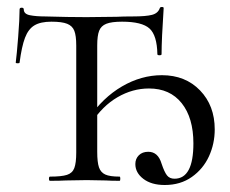

<svg xmlns="http://www.w3.org/2000/svg" viewBox="-20 -517 657 549"><path d="M127 -455Q96 -455 78.5 -444.5Q61 -434 51.5 -409Q42 -384 36 -338Q36 -336 30.5 -336Q25 -336 25 -338Q28 -361 32 -412Q36 -463 36 -490Q36 -495 42 -495Q48 -495 48 -490Q48 -477 65.5 -473.5Q83 -470 109 -470Q177 -468 227 -468L314 -469Q331 -470 360 -470Q397 -470 414.5 -474.5Q432 -479 437 -494Q438 -497 443 -497Q448 -497 448 -494Q442 -404 442 -362Q442 -359 436 -359Q430 -359 430 -362Q429 -416 407.5 -435.5Q386 -455 329 -455Q299 -455 284 -449Q269 -443 263.5 -429Q258 -415 258 -387V-83Q258 -53 263 -38.5Q268 -24 281 -18Q294 -12 322 -12Q324 -12 324 -6Q324 0 322 0Q297 0 283 -1L228 -2L168 -1Q152 0 123 0Q120 0 120 -6Q120 -12 123 -12Q156 -12 171.5 -17Q187 -22 192.5 -36.5Q198 -51 198 -81V-387Q198 -415 192.5 -429Q187 -443 172 -449Q157 -455 127 -455ZM367 -48Q367 -63 377 -73Q387 -83 404 -83Q432 -83 442 -49Q450 -25 457.5 -15.5Q465 -6 479 -6Q533 -6 533 -107Q533 -180 499.5 -222Q466 -264 406 -264Q359 -264 316 -239Q273 -214 242 -166L233 -178Q274 -238 329 -270Q384 -302 443 -302Q510 -302 552 -258.5Q594 -215 594 -147Q594 -106 577.5 -70Q561 -34 528.5 -11Q496 12 451 12Q413 12 390 -5.5Q367 -23 367 -48Z"/></svg>

Font: Cormorant Unicase
Style: Regular
Weight: 400
Designer: Christian Thalmann (Catharsis Fonts)
Foundry: Catharsis Fonts
Version: Version 4.000